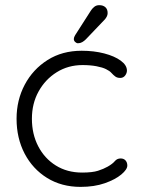

<svg xmlns="http://www.w3.org/2000/svg" viewBox="-20 -721 554 751"><path d="M299.5 -522.5Q347.5 -522.5 387.8 -512Q428 -501.5 452.2 -483.8Q476.5 -466 476.5 -445Q476.5 -434.8 469.4 -425.5Q462.2 -416.2 450.5 -416.2Q438.2 -416.2 430.8 -421.9Q423.2 -427.5 416 -435.6Q408.8 -443.8 394.8 -450.5Q381.8 -457.2 357.5 -461.9Q333.2 -466.5 303 -466.5Q246.8 -466.5 201.9 -438.5Q157 -410.5 130.9 -363.2Q104.8 -316 104.8 -256.5Q104.8 -196.5 129.5 -148.9Q154.2 -101.2 198.5 -73.6Q242.8 -46 301.2 -46Q341.2 -46 363.4 -53.1Q385.5 -60.2 401.2 -69.2Q420.5 -80.2 429.2 -90.8Q438 -101.2 451.8 -101.2Q464.2 -101.2 471.1 -93.4Q478 -85.5 478 -73.5Q478 -58.2 454.5 -38.5Q431 -18.8 390 -4.4Q349 10 295.2 10Q220.8 10 164.2 -25Q107.8 -60 76.2 -120.4Q44.8 -180.8 44.8 -256.5Q44.8 -329.5 76.8 -389.8Q108.8 -450 166 -486.2Q223.2 -522.5 299.5 -522.5ZM285 -551.8Q279.2 -551.8 273.9 -556.9Q268.5 -562 268.8 -569Q268.8 -575 274 -583.5L335 -678.8Q339.5 -686.5 347.9 -693.6Q356.2 -700.8 368.2 -700.8Q383.5 -700.8 392.4 -692.6Q401.2 -684.5 401 -669.5Q400.8 -662.5 398.1 -657.1Q395.5 -651.8 391 -646L315.8 -567.2Q309.5 -560.8 301.6 -556.2Q293.8 -551.8 285 -551.8Z"/></svg>

Font: Quicksand Variable Light
Style: Regular
Weight: 300
Designer: Andrew Paglinawan
Foundry: Andrew Paglinawan
Version: Version 3.004